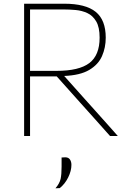

<svg xmlns="http://www.w3.org/2000/svg" viewBox="-20 -733 693 1035"><path d="M110 0V-713H326Q441.5 -713 495.8 -669.2Q550 -625.5 550 -530Q550 -476.5 530 -430.8Q510 -385 461 -356Q412 -327 326 -323.5L434.5 -202Q463.5 -170 496 -133.5Q528.5 -97 559.5 -62.5Q590.5 -27.5 615 0H573Q530.5 -47.5 491 -92Q451 -136.5 412 -180L286 -321H142V0ZM324 -682H142V-351H285Q406 -351 461.5 -393Q517 -435 517 -530Q517 -586.5 498.5 -617.8Q480 -649 450.8 -662.5Q421.5 -676 388 -679Q354.5 -682 324 -682ZM279 282Q301.5 255.5 306.8 231.2Q312 207 312 165V116L333 115Q349.5 115.5 357.2 127Q365 138.5 365 156Q365 188 347.5 223.5Q330 259 302 281Z"/></svg>

Font: Heraclito Thin
Style: Regular
Weight: 100
Designer: Kostas Bartsokas (font) & Cristiano Sobral (main changes)
Foundry: Kostas Bartsokas (font) & Cristiano Sobral (main changes)
Version: Version 1.00;July 8, 2020;FontCreator 13.0.0.2655 64-bit